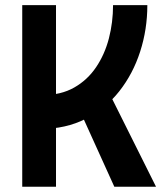

<svg xmlns="http://www.w3.org/2000/svg" viewBox="-20 -713 626 733"><path d="M134.8 -220.7 143.6 -350.1Q212.9 -350.1 263.4 -378.9Q314 -407.7 346.9 -456.5Q379.9 -505.4 395.8 -566.7Q411.6 -627.9 411.6 -693.4H542.5Q542.5 -601.1 515.1 -516.1Q487.8 -431.2 435.3 -364.5Q382.8 -297.9 307.1 -259.3Q231.4 -220.7 134.8 -220.7ZM64.9 0V-693.4H193.8V0ZM416.5 0 277.3 -307.1 397.5 -356.9 575.7 0Z"/></svg>

Font: Cascadia Mono PL
Style: Regular
Weight: 400
Monospace: yes
Designer: Aaron Bell
Foundry: Saja Typeworks
Version: Version 2102.003